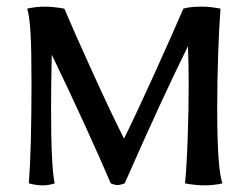

<svg xmlns="http://www.w3.org/2000/svg" viewBox="-20 -553 753 579"><path d="M67 0Q75 -106 75 -302Q75 -404 72 -454.5Q69 -505 62 -527Q89 -533 116 -533Q138 -533 174 -527Q204 -456 260.5 -332Q317 -208 354 -135Q392 -212 445 -329Q498 -446 533 -527Q553 -533 589 -533Q614 -533 645 -527Q641 -478 638 -392.5Q635 -307 635 -227Q635 -40 651 0Q624 6 597 6Q571 6 538 0Q543 -50 546 -136.5Q549 -223 549 -300Q549 -350 547 -414Q470 -259 356 0Q343 5 334 5Q326 5 314 0Q287 -64 234 -180Q181 -296 136 -388Q134 -284 134 -227Q134 -47 145 0Q127 6 108 6Q90 6 67 0Z"/></svg>

Font: Mirza
Style: Regular
Weight: 400
Designer: Arabic design by Kourosh Beigpour, Latin design by Eduardo Tunni, engineering by Lasse Fister
Version: Version 1.000